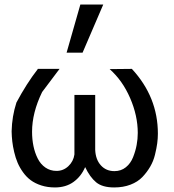

<svg xmlns="http://www.w3.org/2000/svg" viewBox="-20 -802 759 839"><path d="M145 -500V-501H240.2L164.1 -399.9Q120.1 -309.6 120.1 -226.1Q120.1 -193.4 126.2 -163.8Q132.3 -134.3 144.8 -109.4Q157.2 -84.5 178.5 -69.8Q199.7 -55.2 227.1 -55.2Q256.8 -55.2 278.8 -75.9Q300.8 -96.7 305.2 -127V-387.2H396V-147Q397.9 -104.5 420.9 -79.3Q443.8 -54.2 480 -54.2Q508.8 -54.2 529.8 -71Q550.8 -87.9 561.5 -115Q572.3 -142.1 577.1 -168.5Q582 -194.8 582 -221.2Q582 -296.4 548.6 -373.5Q515.1 -450.7 459 -500L556.2 -501Q669.9 -378.4 669.9 -217.8Q669.9 -197.3 667 -175.5Q664.1 -153.8 657.2 -125.7Q650.4 -97.7 636.2 -73.5Q622.1 -49.3 602.1 -28.3Q582 -7.3 550.3 4.9Q518.6 17.1 479 17.1Q427.2 17.1 400.1 -5.4Q373 -27.8 352.1 -71.8Q334.5 -30.8 301 -6.8Q267.6 17.1 220.2 17.1Q187.5 17.1 160.4 8.3Q133.3 -0.5 114.3 -14.6Q95.2 -28.8 80.6 -49.3Q65.9 -69.8 56.9 -91.1Q47.9 -112.3 42 -137.5Q36.1 -162.6 33.7 -183.8Q31.2 -205.1 30.8 -228Q32.2 -293.5 51.8 -354Q95.7 -436.5 145 -500ZM431.2 -782.2 340.8 -571.8H271L331.1 -782.2Z"/></svg>

Font: Perun
Style: Regular
Weight: 400
Version: Version 1.0000